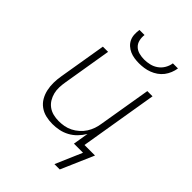

<svg xmlns="http://www.w3.org/2000/svg" viewBox="-260 -848 1121 1121"><g transform="rotate(45 300.0 -287.5)"><path d="M343 -600Q323 -600 303.5 -603Q284 -606 267 -613.5Q250 -621 236 -633.5Q222 -646 214 -663Q206 -680 205 -700Q204 -720 207 -740H249Q246 -718 251 -697Q256 -676 270.5 -662Q285 -648 306 -642.5Q327 -637 349 -637Q371 -637 394 -642.5Q417 -648 436.5 -662Q456 -676 468 -697Q480 -718 483 -740H525Q522 -720 514 -700Q506 -680 493 -663Q480 -646 462 -633.5Q444 -621 424 -613.5Q404 -606 383.5 -603Q363 -600 343 -600ZM410 165 481 0H406L422 -96Q407 -71 387 -50.5Q367 -30 342 -16.5Q317 -3 290 2.5Q263 8 236 8Q207 8 180 1.5Q153 -5 131 -21Q109 -37 95.5 -60.5Q82 -84 76 -111.5Q70 -139 70.5 -168Q71 -197 76 -226L125 -520H168L118 -219Q114 -196 113 -172.5Q112 -149 117.5 -127Q123 -105 134.5 -86Q146 -67 164 -54Q182 -41 204 -35.5Q226 -30 250 -30Q272 -30 294 -34Q316 -38 337 -48.5Q358 -59 376.5 -75.5Q395 -92 407.5 -111.5Q420 -131 427.5 -153Q435 -175 438 -197L492 -520H535L455 -38H542L454 165Z"/></g></svg>

Font: Iosevka Extralight Extended
Style: Italic
Weight: 200
Width: 7
Italic angle: -9°
Monospace: yes
Designer: Belleve Invis
Foundry: Belleve Invis
Version: Version 32.5.0; ttfautohint (v1.8.4)